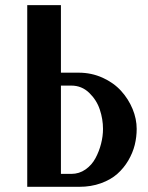

<svg xmlns="http://www.w3.org/2000/svg" viewBox="-20 -720 572 740"><path d="M214.8 -390.1V-49.8H254.9Q285.2 -49.8 309.6 -66.9Q334 -84 348.1 -110.6Q362.3 -137.2 369.6 -166.3Q377 -195.3 377 -223.1Q377 -260.7 364.7 -297.6Q352.5 -334.5 323.7 -362.3Q294.9 -390.1 254.9 -390.1ZM506.8 -223.1Q506.8 -191.9 499.3 -161.4Q491.7 -130.9 474.4 -101.3Q457 -71.8 431.9 -49.6Q406.7 -27.3 368.9 -13.7Q331.1 0 285.2 0H85V-700.2H214.8V-439.9H283.2Q332.5 -439.9 375.5 -420.4Q418.5 -400.9 446.8 -369.6Q475.1 -338.4 491 -300Q506.8 -261.7 506.8 -223.1Z"/></svg>

Font: Pfennig
Style: Bold
Weight: 700
Version: Version 20120410 ; ttfautohint (v0.8)